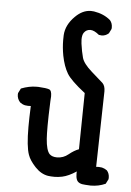

<svg xmlns="http://www.w3.org/2000/svg" viewBox="-56 -825 612 895"><g transform="rotate(5 250.0 -377.5)"><path d="M420.4 -61Q426.3 -61.5 433.1 -61.5Q439.9 -61.5 447.8 -60.1Q460.4 -57.1 471.7 -48.8Q483.4 -35.2 483.4 -15.6Q483.4 -12.7 482.9 -8.3L471.7 13.7Q439.5 28.3 402.3 28.3Q390.6 28.3 377.4 26.9Q343.8 25.9 336.4 6.3Q332 -4.4 332 -21.5Q332 -26.4 332.5 -31.7Q296.4 -7.8 266.6 -1.5Q247.6 2.4 231 2.4Q214.4 2.4 200.7 0.5Q167.5 -4.9 139.9 -34.2Q112.3 -63.5 103.5 -89.4Q89.8 -127 89.8 -219.2Q89.8 -259.8 92.3 -316.9Q86.4 -316.4 79.6 -316.4Q72.8 -316.4 64.9 -317.9Q52.2 -320.8 41.5 -329.1Q27.3 -344.7 27.3 -364.7Q27.3 -367.7 27.8 -371.6L39.1 -394Q76.7 -408.7 110.8 -408.7Q115.2 -408.7 119.6 -408.7Q157.2 -406.7 170.4 -401.9Q182.6 -397.5 182.6 -370.1Q182.6 -360.4 181.2 -347.2Q178.2 -272 178.2 -231.7Q178.2 -191.4 179.7 -171.4Q183.6 -117.2 199.7 -100.6Q211.9 -88.9 234.4 -88.9Q264.2 -88.9 287.6 -108.2Q311 -127.4 333.5 -135.7L337.4 -398.9Q270 -451.2 251.5 -482.4Q232.4 -514.6 222.7 -564Q215.8 -601.1 215.8 -637.2Q215.8 -648.4 216.3 -659.7Q219.2 -708 260.3 -748.5Q294.4 -782.7 333.5 -782.7Q340.3 -782.7 347.7 -781.7Q394 -774.4 424.8 -748Q436.5 -734.4 436.5 -714.8Q436.5 -711.9 436 -707.5L425.3 -686L424.3 -685.5Q410.6 -673.3 392.1 -673.3Q386.7 -673.3 379.4 -674.8Q356 -694.3 338.4 -694.3Q319.3 -694.3 308.1 -678.2Q300.8 -667.5 300.8 -646.5Q300.8 -637.7 302.2 -627.4Q307.1 -590.8 314.9 -562.5Q322.3 -535.2 361.8 -500.5Q413.6 -454.6 416 -452.6Q428.2 -439.9 428.2 -414.6Z"/></g></svg>

Font: Bakudai
Style: Medium
Weight: 500
Version: Version 1.48